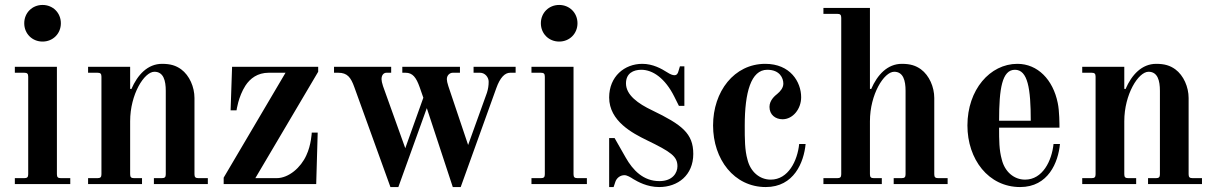

<svg xmlns="http://www.w3.org/2000/svg" viewBox="-20 -744 4910 776"><path d="M78 -650C78 -608 110 -576 152 -576C194 -576 226 -608 226 -650C226 -692 194 -724 152 -724C110 -724 78 -692 78 -650ZM40 0H264V-24H226C214 -24 210 -28 210 -40V-474H40V-450H78C90 -450 94 -446 94 -434V-40C94 -28 90 -24 78 -24H40Z M336 0H554V-24H522C510 -24 506 -28 506 -40V-254C506 -363 563 -454 604 -454C641 -454 650 -418 650 -377V-40C650 -28 646 -24 634 -24H602V0H820V-24H782C770 -24 766 -28 766 -40V-348C766 -392 746 -439 712 -464C691 -479 669 -486 635 -486C577 -486 536 -442 511 -384L506 -385V-474H336V-450H374C386 -450 390 -446 390 -434V-40C390 -28 386 -24 374 -24H336Z M884 0H1258L1264 -208H1240C1240 -208 1238 -158 1218 -116C1196 -67 1147 -24 1098 -24H1012L1266 -454V-474H918L912 -298H936C936 -298 943 -353 972 -398C991 -427 1021 -450 1066 -450H1134L884 -26Z M1330 -450H1347C1384 -450 1398 -431 1412 -392L1558 12H1590L1705 -307L1810 12H1842L1986 -388C2001 -430 2020 -450 2042 -450H2064V-474H1894V-450H1920C1941 -450 1955 -431 1955 -414C1955 -398 1953 -385 1948 -369L1872 -158L1792 -396C1788 -408 1786 -418 1786 -424C1786 -441 1799 -450 1810 -450H1839V-474H1606V-450H1619C1648 -450 1662 -431 1676 -392L1691 -349L1618 -145L1528 -396C1524 -408 1522 -418 1522 -424C1522 -441 1531 -450 1542 -450H1561V-474H1330Z M2166 -650C2166 -608 2198 -576 2240 -576C2282 -576 2314 -608 2314 -650C2314 -692 2282 -724 2240 -724C2198 -724 2166 -692 2166 -650ZM2128 0H2352V-24H2314C2302 -24 2298 -28 2298 -40V-474H2128V-450H2166C2178 -450 2182 -446 2182 -434V-40C2182 -28 2178 -24 2166 -24H2128Z M2442 12H2460L2467 -9C2472 -24 2486 -36 2504 -36C2514 -36 2528 -28 2540 -20C2557 -10 2595 12 2644 12C2720 12 2782 -36 2782 -122C2782 -205 2736 -240 2616 -298C2559 -325 2510 -360 2510 -407C2510 -448 2540 -462 2572 -462C2618 -462 2668 -428 2705 -354L2724 -316H2746V-476H2728L2722 -456C2720 -448 2716 -440 2706 -440C2699 -440 2690 -443 2676 -452C2654 -466 2619 -486 2576 -486C2504 -486 2442 -435 2442 -350C2442 -254 2538 -205 2593 -178C2692 -130 2718 -112 2718 -72C2718 -46 2699 -12 2645 -12C2580 -12 2538 -56 2509 -107L2464 -186H2442Z M2862 -237C2862 -100 2947 12 3075 12C3189 12 3229 -88 3236 -162H3210C3203 -94 3166 -18 3095 -18C3050 -18 3013 -50 3001 -99C2990 -138 2990 -181 2990 -237C2990 -370 3015 -462 3081 -462C3132 -462 3146 -428 3146 -406C3146 -389 3134 -375 3122 -365C3112 -357 3090 -339 3090 -312C3090 -280 3114 -262 3143 -262C3184 -262 3218 -303 3218 -351C3218 -413 3174 -486 3073 -486C2947 -486 2862 -374 2862 -237Z M3308 0H3544V-24H3512C3500 -24 3496 -28 3496 -40V-254C3496 -363 3553 -454 3594 -454C3631 -454 3640 -418 3640 -377V-40C3640 -28 3636 -24 3624 -24H3592V0H3810V-24H3772C3760 -24 3756 -28 3756 -40V-348C3756 -392 3736 -439 3702 -464C3681 -479 3659 -486 3625 -486C3567 -486 3526 -442 3501 -384L3496 -385V-712H3308V-688H3364C3376 -688 3380 -684 3380 -672V-40C3380 -28 3376 -24 3364 -24H3308Z M3890 -237C3890 -100 3975 12 4103 12C4217 12 4257 -88 4264 -162H4238C4231 -94 4194 -18 4123 -18C4078 -18 4041 -50 4029 -99C4018 -138 4018 -177 4018 -228H4262C4262 -240 4262 -296 4255 -328C4236 -422 4174 -486 4092 -486C3981 -486 3890 -381 3890 -237ZM4018 -256C4018 -386 4030 -462 4082 -462C4134 -462 4146 -386 4146 -256Z M4354 0H4572V-24H4540C4528 -24 4524 -28 4524 -40V-254C4524 -363 4581 -454 4622 -454C4659 -454 4668 -418 4668 -377V-40C4668 -28 4664 -24 4652 -24H4620V0H4838V-24H4800C4788 -24 4784 -28 4784 -40V-348C4784 -392 4764 -439 4730 -464C4709 -479 4687 -486 4653 -486C4595 -486 4554 -442 4529 -384L4524 -385V-474H4354V-450H4392C4404 -450 4408 -446 4408 -434V-40C4408 -28 4404 -24 4392 -24H4354Z"/></svg>

Font: Old Standard
Style: Bold
Weight: 700
Designer: Alexey Kryukov <alexios@thessalonica.org.ru>
Version: Version 2.0.2